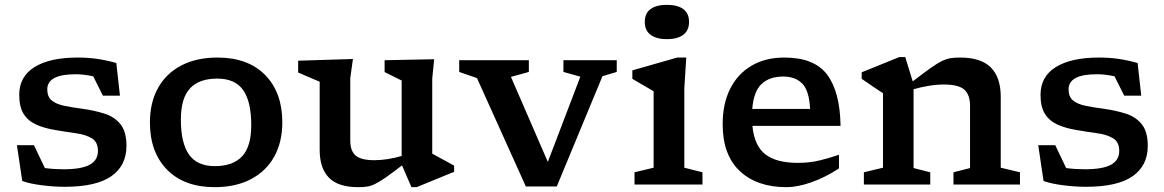

<svg xmlns="http://www.w3.org/2000/svg" viewBox="-20 -763 4815 794"><path d="M301 -525Q342.5 -525 380 -519.8Q417.5 -514.5 461 -502.5L476 -367.5H405.5L365.5 -447.5Q325 -456 293 -456Q175.5 -456 175.5 -393.5Q175.5 -363 193.8 -347.8Q212 -332.5 245.8 -325.5Q279.5 -318.5 325.5 -312.5Q371 -306 411.8 -293.2Q452.5 -280.5 477.8 -249.8Q503 -219 503 -160Q503 -78 440.2 -34.2Q377.5 9.5 247.5 9.5Q203 9.5 153.5 3.2Q104 -3 72 -14.5L50 -162.5H120.5L165.5 -68Q184.5 -65.5 204.5 -64.2Q224.5 -63 242.5 -63Q317 -63 351 -81.8Q385 -100.5 385 -138.5Q385 -176 359.5 -191.2Q334 -206.5 293.5 -212Q253 -217.5 207.5 -225.5Q162 -233 128.8 -248.2Q95.5 -263.5 77.5 -292.5Q59.5 -321.5 59.5 -370.5Q59.5 -446.5 123 -485.8Q186.5 -525 301 -525Z M868 11Q742 11 671 -61.2Q600 -133.5 600 -256.5Q600 -339 633.5 -399.2Q667 -459.5 729.8 -492.2Q792.5 -525 879.5 -525Q1005.5 -525 1076.5 -452.8Q1147.5 -380.5 1147.5 -257.5Q1147.5 -175 1113.8 -114.8Q1080 -54.5 1017.2 -21.8Q954.5 11 868 11ZM868.5 -76Q943.5 -76 981.2 -116.5Q1019 -157 1019 -245.5Q1019 -343 985.5 -390.5Q952 -438 878.5 -438Q803.5 -438 765.8 -397.5Q728 -357 728 -268.5Q728 -171 761.8 -123.5Q795.5 -76 868.5 -76Z M1428.5 -182Q1428.5 -138.5 1451 -119.5Q1473.5 -100.5 1528 -100.5Q1555 -100.5 1584.5 -105.2Q1614 -110 1641 -118V-430L1570.5 -465V-514L1775.5 -518L1767.5 -438.5V-127.5Q1773.5 -124 1791.2 -114.5Q1809 -105 1828.2 -94.5Q1847.5 -84 1858 -78V-52.5L1703 11H1681.5L1642.5 -79Q1601 -47 1574.8 -28.8Q1548.5 -10.5 1530.8 -2Q1513 6.5 1497.2 8.8Q1481.5 11 1461 11Q1378.5 11 1340.2 -28.2Q1302 -67.5 1302 -143V-425L1213 -463V-512L1439.5 -519L1428.5 -440Z M2471.5 -448 2282.5 8H2154.5L1952.5 -440L1879 -465.5V-514H2167V-465.5L2093 -445L2245.5 -93.5L2380 -446L2310 -465.5V-514H2530.5V-465.5Z M2738 -601Q2695 -601 2670.8 -618.8Q2646.5 -636.5 2646.5 -672.5Q2646.5 -708.5 2670.8 -725.8Q2695 -743 2738 -743Q2781 -743 2805.2 -725.8Q2829.5 -708.5 2829.5 -672.5Q2829.5 -636.5 2805.2 -618.8Q2781 -601 2738 -601ZM2818 -525 2810 -398.5V-69.5L2885 -50.5V0H2604V-50.5L2683 -69.5V-385.5Q2677.5 -389 2662.2 -397.8Q2647 -406.5 2628.8 -417.2Q2610.5 -428 2595 -437V-472L2780.5 -525Z M3223.5 -525Q3348 -525 3401 -453.8Q3454 -382.5 3456 -242.5H3091.5Q3099.5 -160 3145 -124.8Q3190.5 -89.5 3279.5 -89.5Q3329.5 -89.5 3371.5 -100Q3413.5 -110.5 3449.5 -123V-66.5Q3392 -29 3335 -9Q3278 11 3232.5 11Q3110 11 3039.2 -55.8Q2968.5 -122.5 2968.5 -249.5Q2968.5 -334 2999.5 -395.8Q3030.5 -457.5 3087.8 -491.2Q3145 -525 3223.5 -525ZM3219 -446.5Q3162 -446.5 3129.2 -415.5Q3096.5 -384.5 3091 -312.5H3330Q3326.5 -388 3297.8 -417.2Q3269 -446.5 3219 -446.5Z M3923 -50.5 3991.5 -68V-325Q3991.5 -372 3967.2 -392.8Q3943 -413.5 3884 -413.5Q3853 -413.5 3820 -408Q3787 -402.5 3758 -394V-68L3827 -50.5V0H3552.5V-50.5L3631.5 -69.5V-377.5Q3623 -383 3600.2 -398.2Q3577.5 -413.5 3543.5 -437V-464L3699 -527H3723.5L3754.5 -426.5Q3800 -461.5 3828.2 -481.5Q3856.5 -501.5 3875.8 -510.8Q3895 -520 3911.5 -522.5Q3928 -525 3950.5 -525Q4037 -525 4077.8 -483.8Q4118.5 -442.5 4118.5 -362.5V-69.5L4198 -50.5V0H3923Z M4524.5 -525Q4566 -525 4603.5 -519.8Q4641 -514.5 4684.5 -502.5L4699.5 -367.5H4629L4589 -447.5Q4548.5 -456 4516.5 -456Q4399 -456 4399 -393.5Q4399 -363 4417.2 -347.8Q4435.5 -332.5 4469.2 -325.5Q4503 -318.5 4549 -312.5Q4594.5 -306 4635.2 -293.2Q4676 -280.5 4701.2 -249.8Q4726.5 -219 4726.5 -160Q4726.5 -78 4663.8 -34.2Q4601 9.5 4471 9.5Q4426.5 9.5 4377 3.2Q4327.5 -3 4295.5 -14.5L4273.5 -162.5H4344L4389 -68Q4408 -65.5 4428 -64.2Q4448 -63 4466 -63Q4540.5 -63 4574.5 -81.8Q4608.5 -100.5 4608.5 -138.5Q4608.5 -176 4583 -191.2Q4557.5 -206.5 4517 -212Q4476.5 -217.5 4431 -225.5Q4385.5 -233 4352.2 -248.2Q4319 -263.5 4301 -292.5Q4283 -321.5 4283 -370.5Q4283 -446.5 4346.5 -485.8Q4410 -525 4524.5 -525Z"/></svg>

Font: Newsreader Caption Medium
Style: Regular
Weight: 500
Designer: Hugues Gentile
Foundry: Production Type
Version: Version 1.001